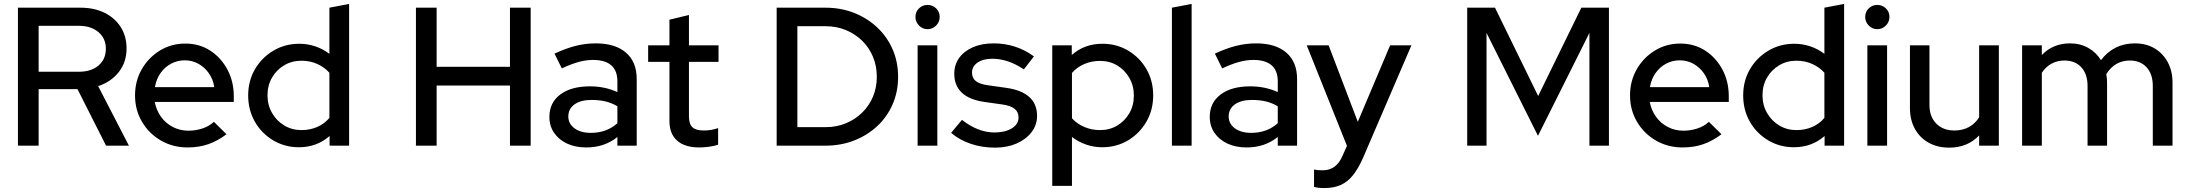

<svg xmlns="http://www.w3.org/2000/svg" viewBox="-20 -739 11097 974"><path d="M71 0V-700H388Q458 -700 510.5 -674Q563 -648 592.5 -601.5Q622 -555 622 -493Q622 -424 583 -374Q544 -324 478 -302L634 0H518L373 -287H176V0ZM176 -375H380Q442 -375 479.5 -406.5Q517 -438 517 -492Q517 -544 479.5 -576Q442 -608 380 -608H176Z M932 9Q857 9 796.5 -26Q736 -61 700.5 -121Q665 -181 665 -255Q665 -328 699 -387.5Q733 -447 791 -482.5Q849 -518 920 -518Q991 -518 1046 -482.5Q1101 -447 1133.5 -386.5Q1166 -326 1166 -250V-222H765Q773 -180 796.5 -147Q820 -114 856.5 -95Q893 -76 936 -76Q973 -76 1007.5 -87.5Q1042 -99 1065 -121L1129 -58Q1084 -24 1036.5 -7.5Q989 9 932 9ZM766 -297H1067Q1061 -337 1039.5 -367.5Q1018 -398 986.5 -415.5Q955 -433 918 -433Q880 -433 848 -416Q816 -399 794.5 -368.5Q773 -338 766 -297Z M1496 8Q1425 8 1366 -27Q1307 -62 1273 -121.5Q1239 -181 1239 -255Q1239 -329 1273.5 -388Q1308 -447 1367 -482Q1426 -517 1498 -517Q1540 -517 1579 -504Q1618 -491 1651 -466V-700L1751 -719V0H1652V-49Q1587 8 1496 8ZM1509 -79Q1553 -79 1589.5 -95Q1626 -111 1651 -141V-370Q1626 -398 1589.5 -414.5Q1553 -431 1509 -431Q1461 -431 1422 -408Q1383 -385 1360 -345.5Q1337 -306 1337 -256Q1337 -206 1360 -166Q1383 -126 1422 -102.5Q1461 -79 1509 -79Z M2090 0V-700H2195V-400H2567V-700H2672V0H2567V-305H2195V0Z M2954 9Q2899 9 2857 -10.5Q2815 -30 2791 -65Q2767 -100 2767 -146Q2767 -218 2822 -259.5Q2877 -301 2973 -301Q3048 -301 3112 -272V-326Q3112 -381 3080.5 -408Q3049 -435 2988 -435Q2953 -435 2915 -424.5Q2877 -414 2830 -392L2793 -467Q2851 -494 2901 -506.5Q2951 -519 3002 -519Q3101 -519 3155.5 -472Q3210 -425 3210 -338V0H3112V-44Q3078 -17 3039 -4Q3000 9 2954 9ZM2863 -148Q2863 -111 2894.5 -88Q2926 -65 2977 -65Q3017 -65 3050.5 -77Q3084 -89 3112 -114V-200Q3083 -217 3051.5 -224.5Q3020 -232 2981 -232Q2926 -232 2894.5 -209.5Q2863 -187 2863 -148Z M3528 9Q3454 9 3415 -25.5Q3376 -60 3376 -126V-425H3268V-509H3376V-639L3475 -663V-509H3625V-425H3475V-149Q3475 -110 3492.5 -93.5Q3510 -77 3550 -77Q3571 -77 3587.5 -80Q3604 -83 3623 -89V-5Q3603 2 3576.5 5.5Q3550 9 3528 9Z M4025 -94H4169Q4224 -94 4271 -113.5Q4318 -133 4353.5 -167.5Q4389 -202 4408.5 -248.5Q4428 -295 4428 -350Q4428 -404 4408.5 -451Q4389 -498 4353.5 -532.5Q4318 -567 4271 -586.5Q4224 -606 4169 -606H4025ZM3920 0V-700H4167Q4246 -700 4313 -673.5Q4380 -647 4430 -600Q4480 -553 4508 -489Q4536 -425 4536 -350Q4536 -274 4508.5 -210.5Q4481 -147 4431 -100Q4381 -53 4313.5 -26.5Q4246 0 4167 0Z M4635 0V-509H4735V0ZM4685 -591Q4660 -591 4642 -609.5Q4624 -628 4624 -653Q4624 -679 4642 -696.5Q4660 -714 4685 -714Q4711 -714 4729 -696.5Q4747 -679 4747 -653Q4747 -628 4729 -609.5Q4711 -591 4685 -591Z M5028 10Q4962 10 4904.5 -9.5Q4847 -29 4805 -65L4860 -131Q4899 -100 4940.5 -83.5Q4982 -67 5025 -67Q5079 -67 5113 -88Q5147 -109 5147 -143Q5147 -171 5127 -187Q5107 -203 5065 -209L4973 -222Q4897 -233 4859 -269Q4821 -305 4821 -365Q4821 -411 4846 -445.5Q4871 -480 4916 -499.5Q4961 -519 5021 -519Q5076 -519 5127 -503Q5178 -487 5225 -453L5174 -387Q5132 -415 5092.5 -428Q5053 -441 5013 -441Q4967 -441 4939 -421.5Q4911 -402 4911 -371Q4911 -343 4930.5 -327.5Q4950 -312 4995 -306L5087 -293Q5163 -282 5202 -246.5Q5241 -211 5241 -151Q5241 -105 5213 -68.5Q5185 -32 5137 -11Q5089 10 5028 10Z M5318 204V-509H5417V-460Q5481 -517 5573 -517Q5645 -517 5703.5 -482Q5762 -447 5796 -388Q5830 -329 5830 -255Q5830 -181 5795.5 -121.5Q5761 -62 5702.5 -27Q5644 8 5571 8Q5529 8 5490 -5.5Q5451 -19 5418 -44V204ZM5560 -79Q5609 -79 5647.5 -102Q5686 -125 5709 -164.5Q5732 -204 5732 -254Q5732 -304 5709 -344Q5686 -384 5647.5 -407Q5609 -430 5560 -430Q5517 -430 5480 -414Q5443 -398 5418 -369V-139Q5443 -111 5480.5 -95Q5518 -79 5560 -79Z M5925 0V-700L6025 -719V0Z M6304 9Q6249 9 6207 -10.5Q6165 -30 6141 -65Q6117 -100 6117 -146Q6117 -218 6172 -259.5Q6227 -301 6323 -301Q6398 -301 6462 -272V-326Q6462 -381 6430.5 -408Q6399 -435 6338 -435Q6303 -435 6265 -424.5Q6227 -414 6180 -392L6143 -467Q6201 -494 6251 -506.5Q6301 -519 6352 -519Q6451 -519 6505.5 -472Q6560 -425 6560 -338V0H6462V-44Q6428 -17 6389 -4Q6350 9 6304 9ZM6213 -148Q6213 -111 6244.5 -88Q6276 -65 6327 -65Q6367 -65 6400.5 -77Q6434 -89 6462 -114V-200Q6433 -217 6401.5 -224.5Q6370 -232 6331 -232Q6276 -232 6244.5 -209.5Q6213 -187 6213 -148Z M6699 215Q6683 215 6669 213.5Q6655 212 6646 209V121Q6664 125 6690 125Q6760 125 6791 50L6813 1L6609 -509H6720L6868 -121L7032 -509H7140L6894 63Q6870 117 6843 150.5Q6816 184 6781 199.5Q6746 215 6699 215Z M7423 0V-700H7564L7783 -252L8002 -700H8142V0H8043V-572L7782 -50L7521 -572V0Z M8516 9Q8441 9 8380.5 -26Q8320 -61 8284.5 -121Q8249 -181 8249 -255Q8249 -328 8283 -387.5Q8317 -447 8375 -482.5Q8433 -518 8504 -518Q8575 -518 8630 -482.5Q8685 -447 8717.5 -386.5Q8750 -326 8750 -250V-222H8349Q8357 -180 8380.5 -147Q8404 -114 8440.5 -95Q8477 -76 8520 -76Q8557 -76 8591.5 -87.5Q8626 -99 8649 -121L8713 -58Q8668 -24 8620.5 -7.5Q8573 9 8516 9ZM8350 -297H8651Q8645 -337 8623.5 -367.5Q8602 -398 8570.5 -415.5Q8539 -433 8502 -433Q8464 -433 8432 -416Q8400 -399 8378.5 -368.5Q8357 -338 8350 -297Z M9080 8Q9009 8 8950 -27Q8891 -62 8857 -121.5Q8823 -181 8823 -255Q8823 -329 8857.5 -388Q8892 -447 8951 -482Q9010 -517 9082 -517Q9124 -517 9163 -504Q9202 -491 9235 -466V-700L9335 -719V0H9236V-49Q9171 8 9080 8ZM9093 -79Q9137 -79 9173.5 -95Q9210 -111 9235 -141V-370Q9210 -398 9173.5 -414.5Q9137 -431 9093 -431Q9045 -431 9006 -408Q8967 -385 8944 -345.5Q8921 -306 8921 -256Q8921 -206 8944 -166Q8967 -126 9006 -102.5Q9045 -79 9093 -79Z M9453 0V-509H9553V0ZM9503 -591Q9478 -591 9460 -609.5Q9442 -628 9442 -653Q9442 -679 9460 -696.5Q9478 -714 9503 -714Q9529 -714 9547 -696.5Q9565 -679 9565 -653Q9565 -628 9547 -609.5Q9529 -591 9503 -591Z M9868 10Q9809 10 9764 -15Q9719 -40 9694 -85.5Q9669 -131 9669 -190V-509H9768V-207Q9768 -147 9802.5 -112Q9837 -77 9895 -77Q9936 -77 9968 -94.5Q10000 -112 10020 -144V-509H10120V0H10020V-52Q9961 10 9868 10Z M10238 0V-509H10338V-460Q10395 -519 10481 -519Q10533 -519 10573.5 -496Q10614 -473 10638 -434Q10670 -476 10713 -497.5Q10756 -519 10810 -519Q10867 -519 10909.5 -494Q10952 -469 10976.5 -424Q11001 -379 11001 -320V0H10901V-303Q10901 -363 10869.5 -397.5Q10838 -432 10784 -432Q10747 -432 10717 -415Q10687 -398 10665 -363Q10667 -353 10668 -342Q10669 -331 10669 -320V0H10570V-303Q10570 -363 10538.5 -397.5Q10507 -432 10453 -432Q10417 -432 10388 -416.5Q10359 -401 10338 -370V0Z"/></svg>

Font: Red Hat Display Medium
Style: Regular
Weight: 500
Designer: Pentagram, MCKL
Foundry: Pentagram, MCKL
Version: Version 1.023